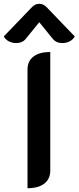

<svg xmlns="http://www.w3.org/2000/svg" viewBox="-62 -983 414 1012"><path d="M83 -617Q83 -661 114.5 -685Q146 -709 203 -709V-84Q203 -40 172 -15.5Q141 9 83 9ZM23 -756Q3 -756 -15 -765Q-33 -774 -42 -791L107 -946Q124 -963 145 -963Q166 -963 183 -946L332 -791Q323 -774 305 -765Q287 -756 267 -756Q235 -756 218 -776L145 -866L72 -776Q55 -756 23 -756Z"/></svg>

Font: K2D SemiBold
Style: Regular
Weight: 600
Designer: Katatrad Aksorn Co.,Ltd.
Foundry: Cadson Demak Co.,Ltd.
Version: Version 1.000; ttfautohint (v1.6)